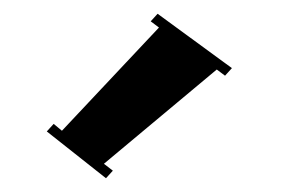

<svg xmlns="http://www.w3.org/2000/svg" viewBox="-20 -750 415 279"><path d="M58 -570 70 -560 211 -710 199 -719 209 -730 317 -651 307 -640 295 -649 131 -512 144 -502 134 -491 48 -559Z"/></svg>

Font: Copperplate CC
Style: Regular
Weight: 400
Designer: indestructible type*
Foundry: Cowboy Collective
Version: Version 1.000